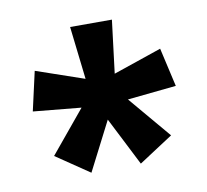

<svg xmlns="http://www.w3.org/2000/svg" viewBox="-53 -819 532 493"><g transform="rotate(-10 213.5 -573.0)"><path d="M268 -762 251 -624 377 -667 400 -566 273 -553 366 -443 277 -385 213 -511 148 -384 61 -443 152 -553 27 -565 50 -667 175 -624 159 -762Z"/></g></svg>

Font: Noto Sans Thai ExtCond SemBd
Style: Regular
Weight: 600
Width: 2
Designer: Monotype Design Team
Foundry: Monotype Imaging Inc.
Version: Version 2.002; ttfautohint (v1.8.4.7-5d5b)